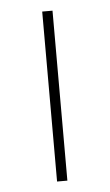

<svg xmlns="http://www.w3.org/2000/svg" viewBox="-42 -514 311 544"><g transform="rotate(-5 113.0 -241.5)"><path d="M98.6 0H127.9V-483.4H98.6Z"/></g></svg>

Font: Estedad Thin
Style: Regular
Weight: 100
Designer: Amin Abedi
Version: Version 7.3